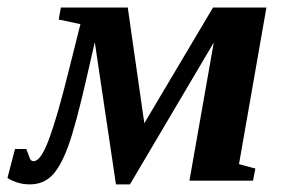

<svg xmlns="http://www.w3.org/2000/svg" viewBox="-54 -479 759 509"><path d="M652.3 -459 579.6 -43.9 623 -32.2 616.7 0H448.2L512.7 -366.2L290.5 9.8H253.4L197.3 -367.2L175.8 -273.4Q146.5 -145 126.5 -90.6Q106.4 -36.1 83.3 -13.2Q60.1 9.8 24.9 9.8Q6.3 9.8 -9.5 4.4Q-25.4 -1 -34.2 -7.3L-14.2 -84H15.6L22.5 -66.4Q24.9 -58.1 27.6 -54.9Q30.3 -51.8 35.6 -51.8Q54.2 -51.8 75.9 -110.1Q97.7 -168.5 127 -286.6L159.2 -415L101.6 -427.2L107.4 -459H284.7L328.6 -152.3L510.7 -459Z"/></svg>

Font: Liberation Serif
Style: Bold Italic
Weight: 700
Italic angle: -16.333°
Designer: Steve Matteson
Foundry: Ascender Corporation
Version: Version 2.1.5